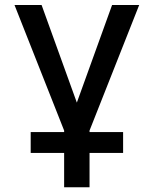

<svg xmlns="http://www.w3.org/2000/svg" viewBox="-20 -538 626 782"><path d="M105 85H241.2V224.6H344.7V85H481.4V0H344.7V-6.3L546.9 -517.6H436.5L293 -120.1L149.4 -517.6H39.1L241.2 -6.3V0H105Z"/></svg>

Font: Cascadia Mono NF
Style: Regular
Weight: 400
Monospace: yes
Designer: Aaron Bell
Foundry: Saja Typeworks
Version: Version 2404.023